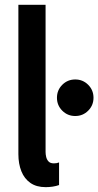

<svg xmlns="http://www.w3.org/2000/svg" viewBox="-20 -772 410 800"><path d="M170.4 7.8Q131.8 7.8 106.7 -9.8Q81.5 -27.3 69.1 -58.3Q56.6 -89.4 56.6 -129.4V-752H169.9V-138.7Q169.9 -128.9 172.4 -118.2Q174.8 -107.4 182.1 -99.4Q189.5 -91.3 204.6 -91.3Q216.8 -91.3 226.1 -95.2V-1Q214.4 3.4 199.5 5.6Q184.6 7.8 170.4 7.8ZM293.5 -288.6Q261.7 -288.6 239.5 -310.8Q217.3 -333 217.3 -364.7Q217.3 -396.5 239.5 -418.7Q261.7 -440.9 293.5 -440.9Q325.2 -440.9 347.4 -418.7Q369.6 -396.5 369.6 -364.7Q369.6 -333 347.4 -310.8Q325.2 -288.6 293.5 -288.6Z"/></svg>

Font: Reddit Sans Condensed SemiBold
Style: Regular
Weight: 600
Designer: Stephen Hutchings
Foundry: Reddit
Version: Version 1.014